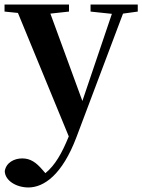

<svg xmlns="http://www.w3.org/2000/svg" viewBox="-24 -555 627 846"><path d="M583 -535H375V-504L469 -494L339 -110L198 -495L280 -504V-535H-4V-504L55 -498L279 46C249 120 219 173 176 208L162 192C136 162 111 143 74 143C39 143 3 161 -3 199C-2 241 48 271 101 271C169 271 250 216 313 49L518 -495L583 -504Z"/></svg>

Font: Noto Serif CJK JP
Style: Bold
Weight: 700
Designer: Ryoko NISHIZUKA 西塚涼子 (kana & ideographs); Frank Grießhammer (Latin, Greek & Cyrillic); Wenlong ZHANG 张文龙 (bopomofo); San
Foundry: Adobe Systems Incorporated
Version: Version 1.000;PS 1;hotconv 16.6.53;makeotf.lib2.5.65590